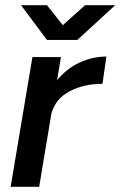

<svg xmlns="http://www.w3.org/2000/svg" viewBox="-20 -720 464 740"><path d="M105 -500H215L200 -411Q237 -456 287 -479Q337 -502 390 -502L375 -397Q304 -397 249 -368.5Q194 -340 178 -282L131 0H21ZM61 -700H161L222 -623L308 -700H424L278 -566H161Z"/></svg>

Font: Oak Sans Semibold
Style: Italic
Weight: 600
Italic angle: -9.49998°
Foundry: Erik Kennedy, Walven
Version: Version 1.000